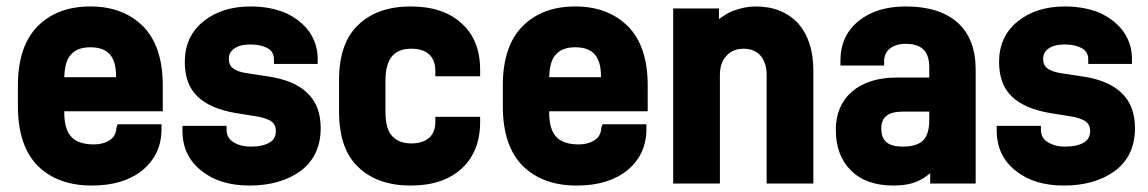

<svg xmlns="http://www.w3.org/2000/svg" viewBox="-20 -556 3541 592"><path d="M481.9 -212.9H178.2V-209Q178.2 -155.8 201.2 -132.8Q223.1 -110.8 268.1 -110.8Q300.3 -110.8 319.8 -125Q337.4 -136.2 338.9 -162.1L342.8 -172.9H478V-158.2Q478 -79.6 418.9 -30.8Q360.8 16.1 263.2 16.1Q158.7 16.1 97.2 -43.9Q35.2 -106 35.2 -229V-292Q35.2 -412.6 95.2 -474.1Q155.8 -536.1 258.8 -536.1Q359.9 -536.1 421.9 -474.1Q481.9 -412.6 481.9 -292ZM199.2 -388.2Q179.7 -368.7 178.2 -317.9H337.9V-320.8Q337.9 -366.7 318.6 -388.4Q299.3 -410.2 258.8 -410.2Q218.3 -410.2 199.2 -388.2Z M600.6 -29.8Q542.5 -75.7 542.5 -153.8V-168H678.7V-155.8Q678.7 -131.8 697.8 -119.1Q719.7 -104 753.4 -104Q791 -104 812.5 -117.2Q830.6 -128.9 830.6 -151.9Q830.6 -170.9 817.4 -181.2Q800.8 -192.9 764.6 -198.2L709.5 -207Q628.9 -220.2 589.8 -257.8Q549.8 -294.9 549.8 -365.2Q549.8 -443.8 607.4 -490.2Q664.1 -536.1 753.4 -536.1Q812 -536.1 860.8 -516.1Q907.7 -494.1 933.6 -458Q959.5 -420.4 959.5 -375V-358.9H824.7V-372.1Q824.7 -395 807.6 -405.8Q785.2 -418.9 753.4 -418.9Q718.8 -418.9 701.7 -405.8Q685.5 -394.5 685.5 -374Q685.5 -355.5 697.8 -346.2Q710.9 -334.5 742.7 -330.1L803.7 -320.8Q886.2 -309.1 926.8 -270Q968.8 -231 968.8 -161.1Q968.8 -75.2 906.7 -28.8Q844.7 16.1 749.5 16.1Q657.2 16.1 600.6 -29.8Z M1085.4 -40Q1025.4 -95.7 1025.4 -211.9V-309.1Q1025.4 -424.3 1085.4 -480Q1144.5 -536.1 1246.1 -536.1Q1346.7 -536.1 1403.3 -483.9Q1460.4 -432.6 1460.4 -340.8V-320.8H1322.3V-336.9Q1322.3 -370.6 1303.2 -388.2Q1284.2 -405.8 1248 -405.8Q1207.5 -405.8 1188 -381.6Q1168.5 -357.4 1168.5 -307.1V-212.9Q1168.5 -157.2 1189.5 -136.2Q1210.4 -113.8 1248 -113.8Q1283.2 -113.8 1303.2 -130.9Q1322.3 -148.4 1322.3 -180.2V-195.8H1460.4V-179.2Q1460.4 -88.9 1403.3 -36.1Q1346.7 16.1 1246.1 16.1Q1144.5 16.1 1085.4 -40Z M1977.1 -212.9H1673.3V-209Q1673.3 -155.8 1696.3 -132.8Q1718.3 -110.8 1763.2 -110.8Q1795.4 -110.8 1814.9 -125Q1832.5 -136.2 1834 -162.1L1837.9 -172.9H1973.1V-158.2Q1973.1 -79.6 1914.1 -30.8Q1856 16.1 1758.3 16.1Q1653.8 16.1 1592.3 -43.9Q1530.3 -106 1530.3 -229V-292Q1530.3 -412.6 1590.3 -474.1Q1650.9 -536.1 1753.9 -536.1Q1855 -536.1 1917 -474.1Q1977.1 -412.6 1977.1 -292ZM1694.3 -388.2Q1674.8 -368.7 1673.3 -317.9H1833V-320.8Q1833 -366.7 1813.7 -388.4Q1794.4 -410.2 1753.9 -410.2Q1713.4 -410.2 1694.3 -388.2Z M2196.8 -529.8V-497.1Q2219.2 -513.7 2238.8 -522Q2275.9 -536.1 2309.6 -536.1Q2393.1 -536.1 2441.9 -482.9Q2487.8 -429.2 2487.8 -338.9V9.8H2343.8V-324.2Q2343.8 -362.8 2324.7 -384.8Q2305.2 -405.8 2272.9 -405.8Q2240.2 -405.8 2220.7 -384.8Q2199.7 -363.8 2199.7 -324.2V9.8H2055.7V-529.8Z M2932.1 -486.8Q2988.3 -436.5 2988.3 -341.8V9.8H2848.1V-22Q2829.6 -6.3 2809.1 2.9Q2779.3 16.1 2735.4 16.1Q2650.4 16.1 2604.5 -29.8Q2557.1 -75.7 2557.1 -155.8Q2557.1 -230.5 2607.4 -273.9Q2658.2 -316.9 2745.1 -316.9H2845.2V-348.1Q2845.2 -385.7 2827.4 -403.3Q2809.6 -420.9 2772.5 -420.9Q2742.2 -420.9 2723.1 -405.8Q2706.1 -391.1 2706.1 -367.2V-354H2571.3V-368.2Q2571.3 -446.3 2627.4 -491.2Q2682.1 -536.1 2773.4 -536.1Q2875.5 -536.1 2932.1 -486.8ZM2845.2 -185.1V-211.9H2765.1Q2730 -211.9 2713.6 -199.2Q2697.3 -186.5 2697.3 -159.2Q2697.3 -130.9 2713.4 -117.4Q2729.5 -104 2763.2 -104Q2807.1 -104 2826.2 -123Q2845.2 -142.1 2845.2 -185.1Z M3111.3 -29.8Q3053.2 -75.7 3053.2 -153.8V-168H3189.5V-155.8Q3189.5 -131.8 3208.5 -119.1Q3230.5 -104 3264.2 -104Q3301.8 -104 3323.2 -117.2Q3341.3 -128.9 3341.3 -151.9Q3341.3 -170.9 3328.1 -181.2Q3311.5 -192.9 3275.4 -198.2L3220.2 -207Q3139.6 -220.2 3100.6 -257.8Q3060.5 -294.9 3060.5 -365.2Q3060.5 -443.8 3118.2 -490.2Q3174.8 -536.1 3264.2 -536.1Q3322.8 -536.1 3371.6 -516.1Q3418.5 -494.1 3444.3 -458Q3470.2 -420.4 3470.2 -375V-358.9H3335.4V-372.1Q3335.4 -395 3318.4 -405.8Q3295.9 -418.9 3264.2 -418.9Q3229.5 -418.9 3212.4 -405.8Q3196.3 -394.5 3196.3 -374Q3196.3 -355.5 3208.5 -346.2Q3221.7 -334.5 3253.4 -330.1L3314.5 -320.8Q3397 -309.1 3437.5 -270Q3479.5 -231 3479.5 -161.1Q3479.5 -75.2 3417.5 -28.8Q3355.5 16.1 3260.3 16.1Q3168 16.1 3111.3 -29.8Z"/></svg>

Font: D-DIN-PRO Heavy
Style: Bold
Weight: 900
Designer: Charles Nix
Foundry: CyberFei
Version: Version 1.000;hotconv 1.0.109;makeotfexe 2.5.65596